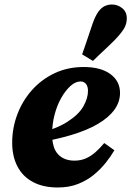

<svg xmlns="http://www.w3.org/2000/svg" viewBox="-20 -815 582 851"><path d="M236 16Q172 16 126.5 -8Q81 -32 57.5 -77Q34 -122 34 -182Q34 -248 57 -308.5Q80 -369 122 -416Q164 -463 222 -490.5Q280 -518 351 -518Q427 -518 469.5 -486.5Q512 -455 512 -403Q512 -363 487 -328.5Q462 -294 413.5 -265.5Q365 -237 294 -216Q223 -195 130 -180L129 -218Q225 -241 277 -274Q329 -307 349.5 -343.5Q370 -380 370 -412Q370 -432 361 -443Q352 -454 337 -454Q315 -454 293 -434.5Q271 -415 252 -382Q233 -349 222 -307Q211 -265 211 -220Q211 -159 237.5 -131Q264 -103 310 -103Q337 -103 359.5 -112.5Q382 -122 402.5 -140Q423 -158 442 -181L487 -149Q472 -123 449 -94Q426 -65 395.5 -40Q365 -15 325.5 0.5Q286 16 236 16ZM344 -574Q352 -597 360 -620Q368 -643 375.5 -666Q383 -689 391 -712Q403 -745 416 -763Q429 -781 444 -788Q459 -795 476 -795Q502 -795 522 -778.5Q542 -762 542 -734Q542 -707 528 -685.5Q514 -664 487 -636Q471 -620 455 -605Q439 -590 423 -575Q407 -560 392 -545Z"/></svg>

Font: Source Serif 4 Black
Style: Italic
Weight: 900
Italic angle: -12°
Designer: Frank Grießhammer
Foundry: Adobe Systems Incorporated
Version: Version 4.004;hotconv 1.0.116;makeotfexe 2.5.65601